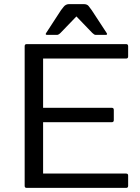

<svg xmlns="http://www.w3.org/2000/svg" viewBox="-20 -915 684 935"><path d="M100.1 -9.8C100.1 -3.3 103.4 0 109.9 0H594.2C600.7 0 604 -3.3 604 -9.8V-60.1C604 -66.6 600.7 -69.8 594.2 -69.8H189.9V-319.8H523.9C530.8 -319.8 534.2 -323.2 534.2 -330.1V-379.9C534.2 -386.7 530.8 -390.1 523.9 -390.1H189.9V-629.9H594.2C600.7 -629.9 604 -633.3 604 -640.1V-689.9C604 -696.8 600.7 -700.2 594.2 -700.2H109.9C103.4 -700.2 100.1 -696.8 100.1 -689.9ZM205.1 -754.9C200.5 -748.4 202.1 -745.1 210 -745.1H257.8C262.7 -745.1 268.4 -748.4 274.9 -754.9L352.1 -835L429.2 -754.9C435.7 -748.4 441.2 -745.1 445.8 -745.1H494.1C502 -745.1 503.6 -748.4 499 -754.9L426.8 -865.2L411.6 -885.5C406.7 -891.8 398.6 -895 387.2 -895H316.9C305.5 -895 296.2 -890.3 289.1 -880.9L276.9 -865.2Z"/></svg>

Font: Numans
Style: Regular
Weight: 400
Designer: Jovanny Lemonad
Foundry: Jovanny Lemonad
Version: Version 001.001